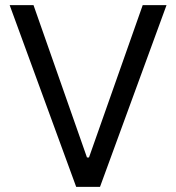

<svg xmlns="http://www.w3.org/2000/svg" viewBox="-20 -727 686 747"><path d="M318.4 -114.3H326.2L535.2 -707H627.9L369.1 0H276.4L17.6 -707H110.4Z"/></svg>

Font: Pretendard GOV
Style: Regular
Weight: 400
Designer: Base glyphs from Inter by Rasmus Andersson; Hangeul glyphs from Noto Sans CJK(Source Han Sans) by Jang Soo-young and Kan
Foundry: Kil Hyung-jin
Version: Version 1.309